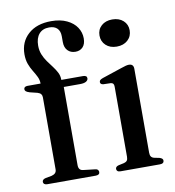

<svg xmlns="http://www.w3.org/2000/svg" viewBox="-81 -798 794 871"><g transform="rotate(-10 315.5 -363.0)"><path d="M217 -61Q217 -49.5 222.2 -42.8Q227.5 -36 239 -35L291 -29Q300 -28.5 304.2 -24.2Q308.5 -20 308.5 -14Q308.5 0 289.5 0H66.5Q58 0 53.2 -3.8Q48.5 -7.5 48.5 -13.5Q48.5 -19.5 52.5 -23.2Q56.5 -27 65 -29L92.5 -34Q104 -37 109.8 -43.2Q115.5 -49.5 115.5 -59.5V-391.5Q115.5 -400.5 111 -406.5Q106.5 -412.5 95 -416L60.5 -424.5Q47.5 -428.5 43.2 -432.8Q39 -437 39 -442.5Q39 -448 43.2 -451.5Q47.5 -455 56 -455H136.5L116 -440V-455Q116 -471.5 108.8 -486.5Q101.5 -501.5 91.5 -517.5Q81.5 -533.5 74.2 -553Q67 -572.5 67 -598Q67 -655 106 -690.2Q145 -725.5 212 -725.5Q254.5 -725.5 284.2 -711.2Q314 -697 329.2 -673.8Q344.5 -650.5 344.5 -623Q344.5 -597 331.5 -583.2Q318.5 -569.5 297.5 -569.5Q275 -569.5 261.5 -583.8Q248 -598 248 -622.5V-649.5Q248 -673.5 235.2 -686.2Q222.5 -699 198 -699Q168 -699 151.5 -679.8Q135 -660.5 135 -626Q135 -603.5 142.5 -585Q150 -566.5 161.5 -550.5Q173 -534.5 184.5 -519.5Q196 -504.5 203.8 -489.2Q211.5 -474 211.5 -457V-438.5L199.5 -455H311.5Q320 -455 324.8 -451.8Q329.5 -448.5 329.5 -442Q329.5 -433 320.2 -427.2Q311 -421.5 292 -421.5H217ZM546.5 -447.5V-60.5Q546.5 -48.5 551.2 -42.2Q556 -36 565 -34L589.5 -29Q597 -26.5 600.8 -23Q604.5 -19.5 604.5 -14Q604.5 -7.5 599.8 -3.8Q595 0 585.5 0H404.5Q395 0 390.5 -3.8Q386 -7.5 386 -14Q386 -19 389.5 -22.8Q393 -26.5 400.5 -28.5L426 -34Q435.5 -36.5 440 -42.2Q444.5 -48 444.5 -60V-382.5Q444.5 -392 441.2 -396.2Q438 -400.5 430.5 -401.5L395.5 -402.5Q388 -403.5 385 -406.8Q382 -410 382 -414.5Q382 -420 385.5 -423.5Q389 -427 398.5 -430.5L488.5 -460.5Q502.5 -465.5 510.8 -467.5Q519 -469.5 524.5 -469.5Q536 -469.5 541.2 -463.8Q546.5 -458 546.5 -447.5ZM486 -560Q455 -560 436 -577.8Q417 -595.5 417 -623Q417 -650.5 436.2 -667.8Q455.5 -685 486 -685Q517.5 -685 536.8 -667.5Q556 -650 556 -623Q556 -595.5 536.8 -577.8Q517.5 -560 486 -560Z"/></g></svg>

Font: Fraunces 48pt
Style: Regular
Weight: 400
Version: Version 1.000;[b76b70a41]